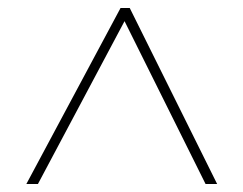

<svg xmlns="http://www.w3.org/2000/svg" viewBox="-20 -739 610 481"><path d="M46 -278H75L292 -686L495 -278H524L305 -719H282Z"/></svg>

Font: Noto Sans Arabic UI Th
Style: Regular
Weight: 100
Designer: Monotype Design Team, Nadine Chahine and Nizar Qandah
Foundry: Monotype Imaging Inc.
Version: Version 2.010